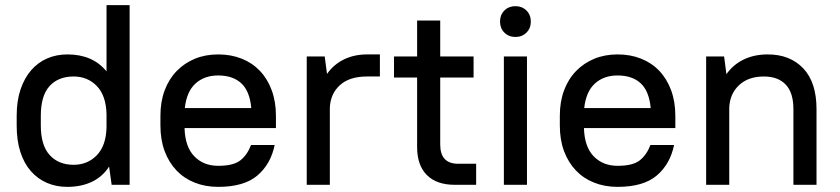

<svg xmlns="http://www.w3.org/2000/svg" viewBox="-20 -720 3271 748"><path d="M242 8Q199 8 163 -7.5Q127 -23 100.5 -53Q74 -83 59.5 -127.5Q45 -172 45 -231V-269Q45 -327 60 -371.5Q75 -416 101.5 -446.5Q128 -477 164 -492.5Q200 -508 243 -508Q341 -508 395 -442V-700H485V0H415L405 -71Q379 -31 337.5 -11.5Q296 8 242 8ZM267 -78Q321 -78 357 -115Q393 -152 395 -223V-276Q393 -348 357 -385Q321 -422 267 -422Q207 -422 173 -384.5Q139 -347 139 -269V-231Q139 -154 173.5 -116Q208 -78 267 -78Z M830 8Q780 8 738.5 -8.5Q697 -25 667.5 -56Q638 -87 621.5 -131Q605 -175 605 -231V-269Q605 -324 621.5 -368Q638 -412 668 -443Q698 -474 739 -491Q780 -508 830 -508Q880 -508 921.5 -491.5Q963 -475 992.5 -444Q1022 -413 1038.5 -368.5Q1055 -324 1055 -269V-221H699Q701 -148 737 -111Q773 -74 830 -74Q889 -74 916 -95Q943 -116 958 -155H1050Q1035 -81 983 -36.5Q931 8 830 8ZM830 -426Q776 -426 741.5 -394.5Q707 -363 700 -299H959Q953 -365 920 -395.5Q887 -426 830 -426Z M1175 -500H1245L1254 -432Q1280 -469 1320 -488.5Q1360 -508 1410 -508H1460V-422H1410Q1341 -422 1304 -388Q1267 -354 1265 -300V0H1175Z M1515 -500H1605V-640H1695V-500H1825V-418H1695V-157Q1695 -82 1765 -82H1835V0H1752Q1681 0 1643 -38Q1605 -76 1605 -147V-418H1515Z M1943 -500H2033V0H1943ZM1988 -576Q1962 -576 1945 -593Q1928 -610 1928 -636Q1928 -662 1945 -679Q1962 -696 1988 -696Q2014 -696 2031 -679Q2048 -662 2048 -636Q2048 -610 2031 -593Q2014 -576 1988 -576Z M2386 8Q2336 8 2294.5 -8.5Q2253 -25 2223.5 -56Q2194 -87 2177.5 -131Q2161 -175 2161 -231V-269Q2161 -324 2177.5 -368Q2194 -412 2224 -443Q2254 -474 2295 -491Q2336 -508 2386 -508Q2436 -508 2477.5 -491.5Q2519 -475 2548.5 -444Q2578 -413 2594.5 -368.5Q2611 -324 2611 -269V-221H2255Q2257 -148 2293 -111Q2329 -74 2386 -74Q2445 -74 2472 -95Q2499 -116 2514 -155H2606Q2591 -81 2539 -36.5Q2487 8 2386 8ZM2386 -426Q2332 -426 2297.5 -394.5Q2263 -363 2256 -299H2515Q2509 -365 2476 -395.5Q2443 -426 2386 -426Z M2731 -500H2801L2810 -431Q2836 -468 2877 -488Q2918 -508 2971 -508Q3058 -508 3109.5 -453.5Q3161 -399 3161 -295V0H3071V-295Q3071 -359 3041 -390.5Q3011 -422 2956 -422Q2895 -422 2859 -388Q2823 -354 2821 -300V0H2731Z"/></svg>

Font: PT Root UI Web Medium
Style: Regular
Weight: 500
Designer: Vitaly Kuzmin
Foundry: ParaType Ltd.
Version: Version 1.001W